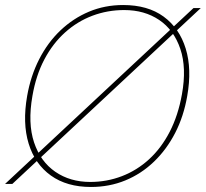

<svg xmlns="http://www.w3.org/2000/svg" viewBox="-34 -732 819 764"><path d="M-14 0 736 -700H765L15 0ZM328 12Q232 12 168.5 -33.5Q105 -79 80 -160.5Q55 -242 74 -350Q88 -430 122 -496.5Q156 -563 206.5 -611Q257 -659 320 -685.5Q383 -712 456 -712Q554 -712 617 -666Q680 -620 705 -538.5Q730 -457 711 -350Q697 -269 663 -203Q629 -137 578.5 -88.5Q528 -40 464.5 -14Q401 12 328 12ZM325 -8Q391 -8 451 -31Q511 -54 559.5 -98.5Q608 -143 641.5 -208Q675 -273 690 -357Q709 -462 683.5 -537.5Q658 -613 599.5 -652.5Q541 -692 460 -692Q394 -692 334 -669.5Q274 -647 225 -603Q176 -559 142.5 -495.5Q109 -432 95 -350Q76 -242 101.5 -165.5Q127 -89 186 -48.5Q245 -8 325 -8Z"/></svg>

Font: DM Sans 10pt Thin
Style: Italic
Weight: 250
Italic angle: -10°
Version: Version 4.004;gftools[0.9.30]